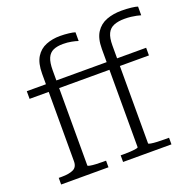

<svg xmlns="http://www.w3.org/2000/svg" viewBox="-134 -904 1034 1037"><g transform="rotate(-20 382.5 -385.5)"><path d="M42 -537H451V-493H42ZM391 -537H728V-493H391ZM501 -48V-613Q501 -673 523.5 -707.5Q546 -742 584.5 -756.5Q623 -771 671 -771Q701 -771 726.5 -768Q752 -765 763 -761V-711Q753 -714 739 -717Q725 -720 708 -722Q691 -724 671 -724Q635 -724 610 -714Q585 -704 573 -679.5Q561 -655 561 -611V-48Q561 -45 575 -42.5Q589 -40 610.5 -39Q632 -38 653 -38H678V0H400V-38H418Q436 -38 455 -39Q474 -40 487.5 -42.5Q501 -45 501 -48ZM212 -48Q212 -45 225 -42.5Q238 -40 258 -39Q278 -38 297 -38H316V0H44V-38H62Q104 -38 128 -49.5Q152 -61 152 -94V-597Q152 -658 173.5 -692.5Q195 -727 231.5 -741.5Q268 -756 312 -756Q338 -756 362.5 -753Q387 -750 398 -746V-696Q384 -701 361 -705.5Q338 -710 312 -710Q279 -710 256.5 -700Q234 -690 223 -665Q212 -640 212 -595Z"/></g></svg>

Font: Roboto Serif ExtraLight
Style: Regular
Weight: 250
Version: Version 1.007